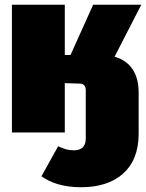

<svg xmlns="http://www.w3.org/2000/svg" viewBox="-20 -556 614 806"><path d="M461 -318 573 -536H371L276 -325H252V-536H30V0H252V-207L314 -205C332 -205 340 -195 340 -177V27C340 58 322 75 291 75C264 75 248 69 224 58L154 184C192 211 244 230 321 230C464 230 562 156 562 7V-168C562 -244 530 -298 461 -318Z"/></svg>

Font: Fira Sans Ultra
Style: Regular
Weight: 950
Designer: Carrois Corporate & Edenspiekermann AG
Foundry: Carrois Corporate GbR & Edenspiekermann AG
Version: Version 4.203;PS 004.203;hotconv 1.0.88;makeotf.lib2.5.64775